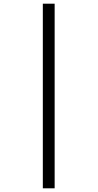

<svg xmlns="http://www.w3.org/2000/svg" viewBox="-20 -780 529 1040"><path d="M212 240H276V-760H212Z"/></svg>

Font: Noto Serif Georgian Condensed Bold
Style: Regular
Weight: 700
Width: 3
Designer: Monotype Design Team, Akaki Razmadze
Foundry: Google LLC
Version: Version 2.003